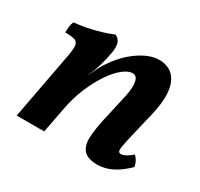

<svg xmlns="http://www.w3.org/2000/svg" viewBox="-108 -604 783 750"><g transform="rotate(30 283.0 -229.0)"><path d="M39 0 92 -282Q101 -325 100.5 -345Q100 -365 86.5 -370.5Q73 -376 41 -376Q41 -389 42.5 -402.5Q44 -416 49 -426Q73 -428 104 -434Q135 -440 165 -449Q195 -458 215 -467Q232 -460 237.5 -444Q243 -428 239 -402Q232 -363 223.5 -335Q215 -307 202 -278L183 -104L163 0ZM415 -467Q436 -467 456 -458Q476 -449 489.5 -427Q503 -405 505.5 -367Q508 -329 495 -272L469 -163Q459 -121 456 -102Q453 -83 456 -78Q459 -73 467 -73Q476 -73 489.5 -80.5Q503 -88 515 -99Q524 -91 530 -79.5Q536 -68 538 -56Q505 -23 472.5 -7Q440 9 408 9Q362 9 344.5 -12Q327 -33 329 -70.5Q331 -108 342 -158L365 -260Q375 -301 375 -325.5Q375 -350 368 -360Q361 -370 349 -370Q331 -370 307.5 -352Q284 -334 260 -299.5Q236 -265 215 -216Q194 -167 183 -104L178 -226L218 -311Q232 -338 253 -366Q274 -394 300.5 -416.5Q327 -439 356.5 -453Q386 -467 415 -467Z"/></g></svg>

Font: Vollkorn SemiBold
Style: Italic
Weight: 600
Italic angle: -11°
Designer: Friedrich Althausen
Foundry: Friedrich Althausen
Version: Version 5.000